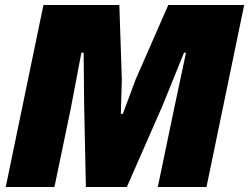

<svg xmlns="http://www.w3.org/2000/svg" viewBox="-20 -749 998 769"><path d="M3 0 154 -729H458L468 -430L464 -293H472L523 -430L654 -729H958L807 0H612L677 -312L725 -538H717L631 -326L488 0H324L317 -331L315 -538H306L263 -312L198 0Z"/></svg>

Font: Mona Sans ExtraLight Black
Style: Italic
Weight: 900
Italic angle: -11.6951°
Version: Version 2.000